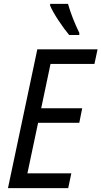

<svg xmlns="http://www.w3.org/2000/svg" viewBox="-20 -968 522 988"><path d="M21 0 172 -714H482L466 -639H240L192 -411H403L388 -336H176L121 -76H347L331 0ZM336 -788H388V-799Q370 -836 355 -874Q340 -912 330 -948H238V-939Q251 -908 281.5 -862Q312 -816 336 -788Z"/></svg>

Font: Noto Sans UI SemiCondensed
Style: Italic
Weight: 400
Width: 4
Italic angle: -12°
Designer: Monotype Design Team
Foundry: Monotype Imaging Inc.
Version: Version 1.901